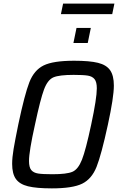

<svg xmlns="http://www.w3.org/2000/svg" viewBox="-20 -1031 660 1059"><path d="M47 -127Q47 -162 55 -209.5Q63 -257 81 -345Q116 -511 142 -577.5Q168 -644 220.5 -670Q273 -696 389 -696Q474 -696 520.5 -684.5Q567 -673 587.5 -643.5Q608 -614 608 -559Q608 -495 575 -343Q539 -177 512.5 -110.5Q486 -44 433.5 -18Q381 8 266 8Q181 8 134.5 -3.5Q88 -15 67.5 -44Q47 -73 47 -127ZM483 -344Q514 -489 514 -544Q514 -579 501.5 -594.5Q489 -610 464 -614Q439 -618 386 -618Q307 -618 275 -604.5Q243 -591 223 -538Q203 -485 173 -344Q140 -196 140 -143Q140 -108 152.5 -93Q165 -78 190 -74Q215 -70 269 -70Q348 -70 379.5 -83.5Q411 -97 432 -150Q453 -203 483 -344ZM385 -794 402 -877H481L464 -794ZM316 -953 328 -1011H611L599 -953Z"/></svg>

Font: Saira Semi Condensed
Style: Italic
Weight: 400
Width: 4
Italic angle: -12°
Designer: Hector Gatti with collaboration of the Omnibus-Type team
Foundry: Omnibus-Type
Version: Version 1.001; ttfautohint (v1.8)